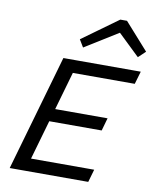

<svg xmlns="http://www.w3.org/2000/svg" viewBox="-98 -995 863 1069"><g transform="rotate(10 333.5 -460.5)"><path d="M219.4 -655H306.4L118.4 0H31.4ZM210.6 -582.6 231.8 -655H656.9L635.7 -582.6ZM43.8 0 64.7 -72.4H496.3L475.4 0ZM128.4 -294.9 148.9 -367.2H519.9L499.4 -294.9ZM291.6 -773.8 494.4 -920.7H522L519.4 -857.3L317 -731.7ZM666.8 -769.7 626.7 -731.7 495.9 -857.3 504.6 -920.7H532.3Z"/></g></svg>

Font: Intel One Mono Light
Style: Italic
Weight: 300
Italic angle: -16°
Monospace: yes
Designer: Fred Shallcrass
Foundry: Frere-Jones Type LLC
Version: Version 1.004